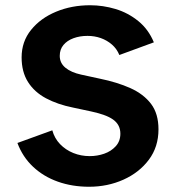

<svg xmlns="http://www.w3.org/2000/svg" viewBox="-20 -700 672 732"><path d="M319.5 12Q255.3 12 200.6 -7.4Q145.9 -26.8 106.1 -64.2Q66.3 -101.6 46.4 -154.9L179.4 -203.2Q187.7 -172.7 208.9 -150.6Q230.1 -128.5 259.6 -116.6Q289.1 -104.8 322 -104.8Q350.8 -104.8 377.3 -114Q403.7 -123.2 421.3 -142.5Q438.9 -161.8 438.9 -190.3Q438.9 -224.5 410.9 -244.4Q382.9 -264.2 319.7 -276.8L258.3 -289.9Q199.7 -301.7 155.3 -325.3Q111 -349 86.7 -387.5Q62.4 -426 62.4 -481.1Q62.4 -541.5 98.6 -586.2Q134.7 -630.9 193.9 -655.4Q253.1 -680 323.6 -680Q372.5 -680 420.4 -665.7Q468.2 -651.3 507 -619.9Q545.8 -588.6 566.6 -538.6L435 -490.3Q425.5 -513.8 406.8 -530.1Q388.1 -546.3 364.3 -554.8Q340.5 -563.2 313.7 -563.2Q284.3 -563.2 260.1 -554.3Q236 -545.4 221.9 -528.5Q207.8 -511.6 207.8 -487.1Q207.8 -459.7 229.4 -441.8Q251.1 -423.9 289.1 -415.6L360.9 -400Q426.9 -386.5 477.2 -364Q527.4 -341.4 555.8 -304.1Q584.2 -266.7 584.2 -206.8Q584.2 -140 547.5 -91Q510.8 -42 450.5 -15Q390.2 12 319.5 12Z"/></svg>

Font: Atkinson Hyperlegible Mono ExtraLight
Style: Regular
Weight: 200
Monospace: yes
Designer: Elliott Scott, Megan Eiswerth, Linus Boman, Theodore Petrosky, Letters from Sweden
Foundry: Applied Design Works, Letters from Sweden
Version: Version 2.001